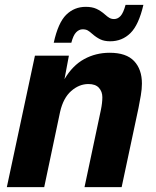

<svg xmlns="http://www.w3.org/2000/svg" viewBox="-20 -766 640 786"><path d="M8 0 123 -538H262L244 -442Q277 -498 324.5 -524Q372 -550 429 -550Q497 -550 529 -516Q561 -482 561 -424Q561 -402 556.5 -375.5Q552 -349 547 -324L478 0H326L393 -316Q399 -345 399 -368Q399 -391 385 -406.5Q371 -422 342 -422Q304 -422 271.5 -393.5Q239 -365 226 -308L161 0ZM431 -597Q407 -597 390.5 -605Q374 -613 358 -627Q347 -637 339 -641.5Q331 -646 318 -646Q304 -646 292 -634Q280 -622 272 -591H200Q218 -673 251 -705.5Q284 -738 331 -738Q357 -738 374.5 -730Q392 -722 408 -708Q419 -698 427.5 -693Q436 -688 447 -688Q462 -688 473.5 -700.5Q485 -713 494 -746H567Q548 -664 514 -630.5Q480 -597 431 -597Z"/></svg>

Font: Geist Mono ExtraBold
Style: Italic
Weight: 800
Italic angle: -12°
Monospace: yes
Designer: Basement.studio, Andrés Briganti, Mateo Zaragoza
Foundry: Basement.studio, Vercel, Andrés Briganti, Guido Ferreyra, Mateo Zaragoza
Version: Version 1.500; ttfautohint (v1.8.4.7-5d5b)